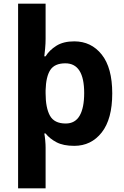

<svg xmlns="http://www.w3.org/2000/svg" viewBox="-20 -780 673 1040"><path d="M588 -274Q588 -135 531 -62.5Q474 10 382 10Q323 10 286 -9.5Q249 -29 227 -57H220Q223 -42 225 -19.5Q227 3 227 19V240H78V-760H227V-569Q227 -545 224.5 -517.5Q222 -490 220 -475H227Q248 -509 286 -532.5Q324 -556 382 -556Q474 -556 531 -484.5Q588 -413 588 -274ZM436 -276Q436 -437 334 -437Q276 -437 252.5 -401Q229 -365 227 -291V-275Q227 -196 250.5 -153.5Q274 -111 336 -111Q387 -111 411.5 -153.5Q436 -196 436 -276Z"/></svg>

Font: Noto Sans Bengali
Style: Bold
Weight: 700
Designer: Jelle Bosma - Monotype Design Team
Foundry: Monotype Imaging Inc.
Version: Version 2.003; ttfautohint (v1.8.4.7-5d5b)